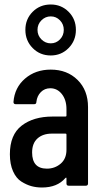

<svg xmlns="http://www.w3.org/2000/svg" viewBox="-20 -827 453 855"><path d="M206 -580Q158 -580 125.5 -613Q93 -646 93 -694Q93 -742 125.5 -774.5Q158 -807 206 -807Q253 -807 285.5 -774.5Q318 -742 318 -694Q318 -646 285.5 -613Q253 -580 206 -580ZM247 -736.5Q230 -754 206 -754Q182 -754 164.5 -736.5Q147 -719 147 -694Q147 -669 164.5 -651.5Q182 -634 206 -634Q230 -634 247 -651.5Q264 -669 264 -694Q264 -719 247 -736.5ZM206 -517Q279 -517 325.5 -471Q372 -425 372 -350V-10Q372 0 362 0H286Q276 0 276 -10V-32Q276 -39 271 -34Q235 8 167 8Q142 8 120 2Q98 -4 75 -18.5Q52 -33 38 -64.5Q24 -96 24 -140Q24 -227 76.5 -267.5Q129 -308 214 -308H272Q276 -308 276 -312V-341Q276 -382 255.5 -408Q235 -434 204 -434Q179 -434 162 -417Q145 -400 142 -373Q142 -363 132 -363H50Q40 -363 40 -373Q45 -437 91.5 -477Q138 -517 206 -517ZM189 -76Q224 -76 250 -98Q276 -120 276 -160V-228Q276 -232 272 -232H211Q171 -232 147 -210.5Q123 -189 123 -148Q123 -76 189 -76Z"/></svg>

Font: Barlow Condensed Medium
Style: Regular
Weight: 500
Width: 3
Designer: Jeremy Tribby
Foundry: Tribby Type
Version: Version 1.422;hotconv 1.0.109;makeotfexe 2.5.65596